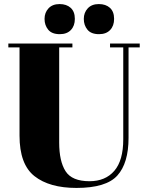

<svg xmlns="http://www.w3.org/2000/svg" viewBox="-20 -914 723 944"><path d="M420 -23Q498 -23 542 -74Q586 -125 586 -229V-681H521V-700H667V-681H612V-236Q612 -112 557 -51Q502 10 356 10Q223 10 149.5 -48Q76 -106 76 -247V-681H21V-700H336V-681H271V-213Q271 -121 302.5 -72Q334 -23 420 -23ZM466 -894Q500 -894 520.5 -875.5Q541 -857 541 -821Q541 -787 521.5 -766.5Q502 -746 467 -746Q428 -746 410 -768Q392 -790 392 -821Q392 -852 411.5 -873Q431 -894 466 -894ZM273 -894Q307 -894 327.5 -875.5Q348 -857 348 -821Q348 -787 328.5 -766.5Q309 -746 274 -746Q235 -746 217 -768Q199 -790 199 -821Q199 -852 218.5 -873Q238 -894 273 -894Z"/></svg>

Font: Abril Fatface
Style: Regular
Weight: 400
Designer: Veronika Burian, Jos Scaglione
Foundry: TypeTogether
Version: Version 1.001